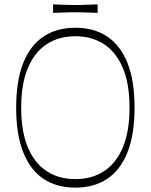

<svg xmlns="http://www.w3.org/2000/svg" viewBox="-20 -843 690 879"><path d="M325 16Q240 16 179.5 -24Q119 -64 86.5 -145.5Q54 -227 54 -350Q54 -474 86.5 -555Q119 -636 179.5 -676Q240 -716 325 -716Q410 -716 470.5 -676Q531 -636 563.5 -555Q596 -474 596 -350Q596 -227 563.5 -145.5Q531 -64 470.5 -24Q410 16 325 16ZM325 -23Q401 -23 456.5 -59.5Q512 -96 542.5 -168.5Q573 -241 573 -350Q573 -459 542.5 -531.5Q512 -604 456.5 -640.5Q401 -677 325 -677Q249 -677 193.5 -640.5Q138 -604 107.5 -531.5Q77 -459 77 -350Q77 -241 107.5 -168.5Q138 -96 193.5 -59.5Q249 -23 325 -23ZM223 -784V-823Q245 -822 262.5 -821.5Q280 -821 295 -820.5Q310 -820 324 -820Q339 -820 354 -820.5Q369 -821 387 -821.5Q405 -822 427 -823V-784Q405 -785 387 -785.5Q369 -786 353.5 -786.5Q338 -787 323 -787Q309 -787 294.5 -786.5Q280 -786 262.5 -785.5Q245 -785 223 -784Z"/></svg>

Font: Ojuju ExtraLight
Style: Regular
Weight: 200
Designer: Chisaokwu Joboson, Mirko Velimirovic
Foundry: Udi Foundry
Version: Version 1.000